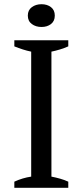

<svg xmlns="http://www.w3.org/2000/svg" viewBox="-20 -891 392 911"><path d="M48 0ZM304 0H48V-29Q87 -47 128 -53V-646Q108 -650 88 -656.5Q68 -663 48 -671V-700H304V-671Q286 -663 265 -656.5Q244 -650 224 -646V-53Q245 -49 266 -43Q287 -37 304 -29ZM112 -817Q112 -843 131 -857Q150 -871 177 -871Q204 -871 222 -857Q240 -843 240 -817Q240 -791 222 -777Q204 -763 177 -763Q150 -763 131 -777Q112 -791 112 -817Z"/></svg>

Font: PT Serif
Style: Regular
Weight: 400
Designer: A.Korolkova, O.Umpeleva, V.Yefimov
Foundry: ParaType Ltd
Version: Version 1.000W OFL; ttfautohint (v1.6)